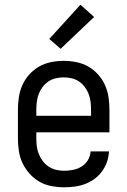

<svg xmlns="http://www.w3.org/2000/svg" viewBox="-20 -786 540 814"><path d="M252 8Q225 8 198 3Q171 -2 147.5 -15.5Q124 -29 105.5 -49.5Q87 -70 75.5 -94.5Q64 -119 60 -146Q56 -173 56 -200V-320Q56 -347 60 -374Q64 -401 75 -425.5Q86 -450 104.5 -470.5Q123 -491 146 -504Q169 -517 196 -522.5Q223 -528 250 -528Q277 -528 304 -522.5Q331 -517 354 -504Q377 -491 395.5 -470.5Q414 -450 425 -425.5Q436 -401 440 -374Q444 -347 444 -320V-225H134V-200Q134 -183 136 -166Q138 -149 144.5 -133Q151 -117 161.5 -103Q172 -89 186.5 -79.5Q201 -70 218 -66Q235 -62 252 -62Q271 -62 290.5 -66Q310 -70 326 -80Q342 -90 352.5 -107Q363 -124 364 -144H442Q441 -121 433.5 -99.5Q426 -78 412.5 -59.5Q399 -41 380.5 -27.5Q362 -14 341 -6Q320 2 297 5Q274 8 252 8ZM366 -295V-320Q366 -337 364 -354Q362 -371 356 -387Q350 -403 339.5 -417Q329 -431 315 -440.5Q301 -450 284 -454Q267 -458 250 -458Q233 -458 216 -454Q199 -450 185 -440.5Q171 -431 160.5 -417Q150 -403 144 -387Q138 -371 136 -354Q134 -337 134 -320V-295ZM237 -579 189 -621 321 -766 379 -714Z"/></svg>

Font: Iosevka www.saffi
Style: Regular
Weight: 400
Monospace: yes
Designer: Belleve Invis
Foundry: Belleve Invis
Version: Version 22.0.2; ttfautohint (v1.8.3)